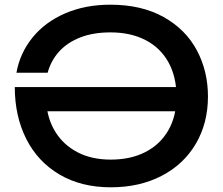

<svg xmlns="http://www.w3.org/2000/svg" viewBox="-20 -784 951 818"><path d="M866 -373Q866 -259 814 -171Q762 -83 668 -34.5Q574 14 452 14Q326 14 233.5 -40.5Q141 -95 92 -192Q43 -289 43 -413H755V-310H129L177 -348Q182 -277 216 -222Q250 -167 310 -135.5Q370 -104 452 -104Q537 -104 600 -136.5Q663 -169 697.5 -229.5Q732 -290 732 -372Q732 -456 698 -518Q664 -580 600.5 -613Q537 -646 451 -646Q377 -646 322 -624.5Q267 -603 232 -564.5Q197 -526 183 -474H50Q65 -558 118.5 -624Q172 -690 257.5 -727Q343 -764 450 -764Q583 -764 677 -711.5Q771 -659 818.5 -570Q866 -481 866 -373Z"/></svg>

Font: Unbounded Variable
Style: Regular
Weight: 400
Designer: Luke Prowse, Jean-Baptiste Morizot, Fátima Lázaro, Florian Runge
Foundry: NaN
Version: Version 1.600;FEAKit 1.0